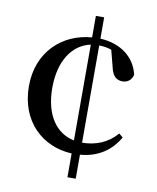

<svg xmlns="http://www.w3.org/2000/svg" viewBox="-87 -795 746 914"><g transform="rotate(10 286.5 -338.0)"><path d="M342 52V-64C430 -71 491 -115 528 -180L509 -196C465 -145 408 -123 342 -122V-592C363 -592 382 -589 402 -582L423 -501C432 -458 453 -443 480 -443C504 -443 523 -456 530 -483C512 -565 442 -620 342 -625V-728H302V-624C159 -613 46 -509 46 -344C46 -174 159 -70 302 -63V52ZM302 -126C216 -143 157 -222 157 -355C157 -488 216 -571 302 -589Z"/></g></svg>

Font: Noto Serif CJK KR SemiBold
Style: Regular
Weight: 600
Designer: Ryoko NISHIZUKA 西塚涼子 (kana & ideographs); Frank Grießhammer (Latin, Greek & Cyrillic); Wenlong ZHANG 张文龙 (bopomofo); San
Foundry: Adobe
Version: Version 2.001;hotconv 1.1.0;makeotfexe 2.6.0